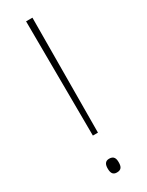

<svg xmlns="http://www.w3.org/2000/svg" viewBox="-193 -746 599 785"><g transform="rotate(-30 106.0 -353.5)"><path d="M119 -173 122 -714H92L95 -173ZM80 -26C80 -7 85 7 105 7C127 7 132 -6 132 -26C132 -44 127 -58 105 -58C85 -58 80 -43 80 -26Z"/></g></svg>

Font: Noto Sans Gujarati SemiCondensed Thin
Style: Regular
Weight: 100
Width: 4
Designer: Jelle Bosma - Monotype Design Team, Universal Thirst
Foundry: Monotype Imaging Inc.
Version: Version 2.106